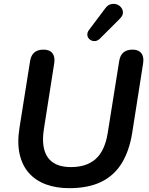

<svg xmlns="http://www.w3.org/2000/svg" viewBox="-20 -972 778 1002"><path d="M341 10Q274 10 220.5 -9.5Q167 -29 131.5 -68.5Q96 -108 82.5 -167.5Q69 -227 82 -307L137 -653Q146 -713 207 -713Q239 -713 253.5 -694.5Q268 -676 263 -642L209 -298Q194 -201 229.5 -150.5Q265 -100 350 -100Q432 -100 479.5 -142.5Q527 -185 542 -277L602 -653Q611 -713 672 -713Q703 -713 717.5 -694.5Q732 -676 727 -642L670 -279Q655 -185 615.5 -120.5Q576 -56 508.5 -23Q441 10 341 10ZM606 -875 502 -771Q489 -758 474.5 -757.5Q460 -757 449 -765.5Q438 -774 436 -787.5Q434 -801 444 -815L529 -928Q542 -946 558.5 -950Q575 -954 589.5 -949Q604 -944 613 -932Q622 -920 621.5 -905Q621 -890 606 -875Z"/></svg>

Font: Nunito Variable Extra Light
Style: Italic
Weight: 200
Italic angle: -9°
Designer: Vernon Adams
Foundry: Vernon Adams
Version: Version 3.602